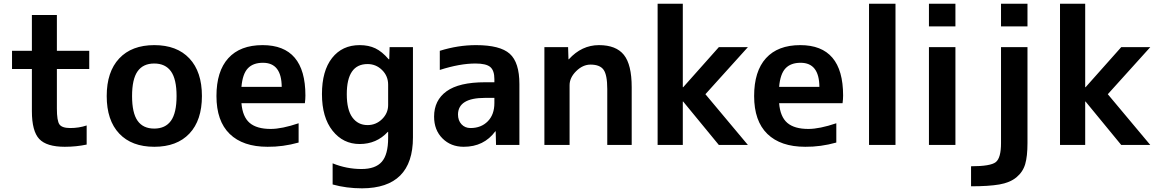

<svg xmlns="http://www.w3.org/2000/svg" viewBox="-20 -770 6170 1020"><path d="M282.2 -500H454.1V-403.3H282.2V-193.4Q282.2 -127.9 295.9 -108.9Q309.6 -89.8 353.5 -89.8Q399.4 -89.8 440.4 -103.5V-2Q384.8 9.8 324.2 9.8Q227.5 9.8 188.5 -31.7Q149.4 -73.2 149.4 -179.7V-403.3H43.9V-500H149.4V-690.4H282.2Z M613.3 -459.5Q679.7 -530.3 799.8 -530.3Q919.9 -530.3 986.3 -459.5Q1052.7 -388.7 1052.7 -259.8Q1052.7 -130.9 986.3 -60.5Q919.9 9.8 799.8 9.8Q679.7 9.8 613.3 -60.5Q546.9 -130.9 546.9 -259.8Q546.9 -388.7 613.3 -459.5ZM710.9 -128.4Q740.2 -86.9 799.3 -86.9Q858.4 -86.9 888.2 -128.4Q918 -169.9 918 -259.8Q918 -349.6 888.2 -391.1Q858.4 -432.6 799.3 -432.6Q740.2 -432.6 710.9 -391.1Q681.6 -349.6 681.6 -259.8Q681.6 -169.9 710.9 -128.4Z M1262.7 -308.6H1476.6Q1475.6 -436.5 1377 -436.5Q1324.2 -436.5 1296.4 -406.7Q1268.6 -377 1262.7 -308.6ZM1262.7 -221.7Q1268.6 -149.4 1306.2 -117.2Q1343.8 -85 1418 -85Q1477.5 -85 1566.4 -115.2V-12.7Q1482.4 10.7 1401.4 9.8Q1270.5 9.8 1200.2 -58.6Q1129.9 -127 1129.9 -259.8Q1129.9 -391.6 1192.9 -460.9Q1255.9 -530.3 1375 -530.3Q1602.5 -530.3 1602.5 -262.7Q1602.5 -243.2 1599.6 -221.7Z M2173.8 -519.5V-40Q2173.8 229.5 1903.3 230.5Q1820.3 230.5 1747.1 210V97.7Q1821.3 127.9 1900.4 127.9Q1974.6 127.9 2008.3 89.4Q2042 50.8 2042 -37.1V-69.3H2040Q1980.5 -4.9 1890.6 -4.9Q1802.7 -4.9 1746.6 -75.7Q1690.4 -146.5 1690.4 -270Q1690.4 -393.6 1744.1 -461.9Q1797.9 -530.3 1890.6 -530.3Q1938.5 -530.3 1974.1 -513.2Q2009.8 -496.1 2044.9 -455.1H2047.9L2049.8 -519.5ZM1822.3 -269.5Q1822.3 -186.5 1852.1 -146Q1881.8 -105.5 1932.6 -105.5Q1977.5 -105.5 2009.8 -137.2Q2042 -168.9 2042 -211.9V-320.3Q2042 -366.2 2009.8 -397.9Q1977.5 -429.7 1932.6 -429.7Q1822.3 -429.7 1822.3 -269.5Z M2508.8 -530.3Q2636.7 -530.3 2688 -484.4Q2739.3 -438.5 2739.3 -323.2V0H2615.2L2613.3 -72.3H2611.3Q2550.8 9.8 2443.4 9.8Q2375 9.8 2330.6 -34.7Q2286.1 -79.1 2286.1 -150.4Q2286.1 -237.3 2352.5 -285.2Q2418.9 -333 2556.6 -333H2606.4V-349.6Q2606.4 -395.5 2584.5 -414.1Q2562.5 -432.6 2505.9 -432.6Q2422.9 -432.6 2316.4 -398.4V-500Q2413.1 -530.3 2508.8 -530.3ZM2606.4 -250H2556.6Q2414.1 -250 2413.1 -162.1Q2413.1 -129.9 2431.6 -109.9Q2450.2 -89.8 2479.5 -89.8Q2536.1 -89.8 2571.3 -125.5Q2606.4 -161.1 2606.4 -222.7Z M2872.1 -519.5H2998L3000 -455.1H3002Q3070.3 -530.3 3162.1 -530.3Q3252.9 -530.3 3294.4 -478.5Q3335.9 -426.8 3335.9 -306.6V0H3206.1V-296.9Q3206.1 -372.1 3186.5 -399.4Q3167 -426.8 3117.2 -426.8Q3076.2 -426.8 3041 -392.1Q3005.9 -357.4 3005.9 -317.4V0H2872.1Z M3607.4 -750V-306.6H3609.4L3798.8 -519.5H3953.1L3727.5 -269.5L3953.1 0H3798.8L3609.4 -230.5H3607.4V0H3473.6V-750Z M4119.1 -308.6H4333Q4332 -436.5 4233.4 -436.5Q4180.7 -436.5 4152.8 -406.7Q4125 -377 4119.1 -308.6ZM4119.1 -221.7Q4125 -149.4 4162.6 -117.2Q4200.2 -85 4274.4 -85Q4334 -85 4422.9 -115.2V-12.7Q4338.9 10.7 4257.8 9.8Q4127 9.8 4056.6 -58.6Q3986.3 -127 3986.3 -259.8Q3986.3 -391.6 4049.3 -460.9Q4112.3 -530.3 4231.4 -530.3Q4459 -530.3 4459 -262.7Q4459 -243.2 4456.1 -221.7Z M4596.7 0V-750H4737.3V0Z M4915 0V-519.5H5055.7V0ZM4915 -629.9V-750H5055.7V-629.9Z M5138.7 219.7V113.3Q5242.2 113.3 5270 91.3Q5297.9 69.3 5297.9 -9.8V-519.5H5438.5V-9.8Q5438.5 60.5 5426.3 102.1Q5414.1 143.6 5379.9 171.9Q5345.7 200.2 5289.1 210Q5232.4 219.7 5138.7 219.7ZM5297.9 -629.9V-750H5438.5V-629.9Z M5745.1 -750V-306.6H5747.1L5936.5 -519.5H6090.8L5865.2 -269.5L6090.8 0H5936.5L5747.1 -230.5H5745.1V0H5611.3V-750Z"/></svg>

Font: Mgen+ 1c bold
Style: Bold
Weight: 700
Designer: [Source Han Sans]
Ryoko NISHIZUKA  (kana & ideographs); Paul D. Hunt (Latin, Greek & Cyrillic); Wenlong ZHANG  (bopomofo
Version: Version 1.059.20150602